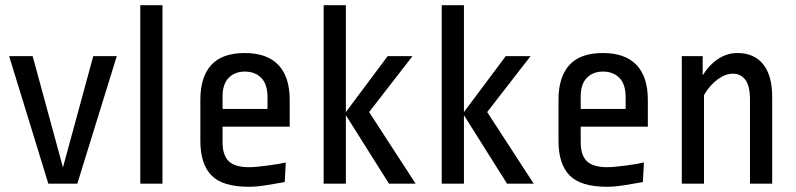

<svg xmlns="http://www.w3.org/2000/svg" viewBox="-20 -703 3046 735"><path d="M276 0H165L15 -488H105L221 -62L337 -488H427Z M517 0V-683H602V0Z M747 -321Q747 -408 788.5 -454Q830 -500 917 -500Q1002 -500 1045.5 -454.5Q1089 -409 1089 -321V-218H832V-159Q832 -108 856 -85.5Q880 -63 933 -63Q949 -63 968 -65Q987 -67 1006.5 -69.5Q1026 -72 1043.5 -75Q1061 -78 1074 -81L1070 -6Q1037 0 999.5 6Q962 12 933 12Q832 12 789.5 -31.5Q747 -75 747 -164ZM832 -286H1004V-331Q1004 -381 980 -405Q956 -429 917 -429Q879 -429 855.5 -405Q832 -381 832 -334Z M1219 0V-683H1304V-274L1464 -488H1559L1393 -274L1571 0H1469L1304 -262V0Z M1671 0V-683H1756V-274L1916 -488H2011L1845 -274L2023 0H1921L1756 -262V0Z M2118 -321Q2118 -408 2159.5 -454Q2201 -500 2288 -500Q2373 -500 2416.5 -454.5Q2460 -409 2460 -321V-218H2203V-159Q2203 -108 2227 -85.5Q2251 -63 2304 -63Q2320 -63 2339 -65Q2358 -67 2377.5 -69.5Q2397 -72 2414.5 -75Q2432 -78 2445 -81L2441 -6Q2408 0 2370.5 6Q2333 12 2304 12Q2203 12 2160.5 -31.5Q2118 -75 2118 -164ZM2203 -286H2375V-331Q2375 -381 2351 -405Q2327 -429 2288 -429Q2250 -429 2226.5 -405Q2203 -381 2203 -334Z M2590 0V-488H2670V-415Q2696 -456 2730 -478Q2764 -500 2803 -500Q2867 -500 2901.5 -457Q2936 -414 2936 -333V0H2851V-321Q2851 -375 2833 -398Q2815 -421 2786 -421Q2757 -421 2727 -399Q2697 -377 2675 -339V0Z"/></svg>

Font: Ropa Sans
Style: Regular
Weight: 400
Designer: Botio Nikoltchev
Foundry: Botjo Nikoltchev
Version: Version 1.002